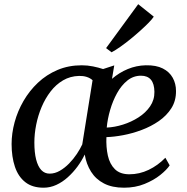

<svg xmlns="http://www.w3.org/2000/svg" viewBox="-20 -864 872 894"><path d="M512 -559.5 501.5 -497Q535 -526 575 -542.5Q615 -559 658.5 -560Q707 -561 738 -545.2Q769 -529.5 784.2 -502Q799.5 -474.5 799.5 -440.5Q800 -395 778 -360.2Q756 -325.5 719.5 -300.2Q683 -275 639.5 -258.8Q596 -242.5 553 -234.5Q510 -226.5 475.5 -225.5Q473.5 -179 482.2 -139.5Q491 -100 515 -76.2Q539 -52.5 582.5 -52.5Q629 -52.5 672 -73Q715 -93.5 750 -129.5L770 -94Q756.5 -73.5 726.2 -49.2Q696 -25 653 -7.5Q610 10 557.5 10Q502 10 464 -9.8Q426 -29.5 404 -64.5Q382 -99.5 374.5 -144.5Q361 -116 340.8 -88.5Q320.5 -61 295.5 -38.5Q270.5 -16 242 -3Q213.5 10 183 10Q130.5 10 97.8 -15.8Q65 -41.5 49.5 -87.5Q34 -133.5 34 -193.5Q34 -243 48 -294.8Q62 -346.5 89.5 -394Q117 -441.5 156.8 -479Q196.5 -516.5 247.8 -538.2Q299 -560 361 -560Q387 -560 413 -554.8Q439 -549.5 460 -542.5ZM363 -191.5 411 -490.5Q399.5 -501 383.2 -506Q367 -511 348.5 -510.5Q307 -509.5 273.8 -490Q240.5 -470.5 215.5 -438Q190.5 -405.5 173.8 -365.8Q157 -326 148.5 -283.2Q140 -240.5 140 -200.5Q140 -154 148.2 -121.5Q156.5 -89 172.2 -72.2Q188 -55.5 211 -55.5Q235.5 -55.5 258.5 -68.8Q281.5 -82 301.8 -102.8Q322 -123.5 337.8 -147.2Q353.5 -171 363 -191.5ZM636.5 -511.5Q601 -511.5 573 -489Q545 -466.5 525 -430.2Q505 -394 492.8 -351.8Q480.5 -309.5 477 -270Q513.5 -271.5 552.5 -283.8Q591.5 -296 625 -317.5Q658.5 -339 679 -369Q699.5 -399 699 -436.5Q698.5 -474 682.8 -492.8Q667 -511.5 636.5 -511.5ZM474 -640 623.5 -844.5 696 -786.5Q689.5 -776 673 -759Q656.5 -742 634.2 -722Q612 -702 587.8 -682.2Q563.5 -662.5 540.5 -646.2Q517.5 -630 499.5 -620.5Z"/></svg>

Font: Merriweather 36pt
Style: Italic
Weight: 400
Italic angle: -7.8°
Version: Version 2.101